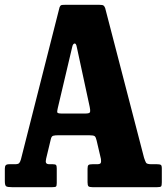

<svg xmlns="http://www.w3.org/2000/svg" viewBox="-20 -775 690 795"><path d="M0 -25V-76.5Q0 -86.5 3.8 -90.8Q7.5 -95 18.5 -95H41.5Q55.5 -95 59.5 -99.8Q63.5 -104.5 66.5 -114.5L226.5 -744.5Q229.5 -752 233 -753.5Q236.5 -755 247.5 -755H392.5Q404.5 -755 408.5 -752.2Q412.5 -749.5 415.5 -741.5L576.5 -121.5Q581 -108 584.5 -101.5Q588 -95 607.5 -95H630Q641.5 -95 645.8 -92.5Q650 -90 650 -77.5V-20Q650 -6.5 647 -3.2Q644 0 631 0H362.5Q350 0 346.2 -3.8Q342.5 -7.5 342.5 -20.5V-76.5Q342.5 -88.5 346.5 -91.8Q350.5 -95 362.5 -95H381.5Q394.5 -95 397 -100Q399.5 -105 398 -116.5L380 -193.5Q377 -207 372.2 -211Q367.5 -215 348.5 -215H223Q207 -215 200 -212.8Q193 -210.5 190.5 -199L171 -118Q168 -105.5 171 -100.2Q174 -95 185 -95H199Q209.5 -95 212.2 -91.5Q215 -88 215 -77.5V-17.5Q215 -5 211.8 -2.5Q208.5 0 197 0H29Q11.5 0 5.8 -3.5Q0 -7 0 -25ZM279 -580.5 219.5 -328.5Q217 -318 216.8 -311.5Q216.5 -305 233.5 -305H335Q351.5 -305 353 -311.5Q354.5 -318 351.5 -332L298 -580Q295 -596.5 288.2 -594.8Q281.5 -593 279 -580.5Z"/></svg>

Font: Besley* Condensed
Style: Bold
Weight: 700
Width: 3
Designer: Owen Earl
Foundry: indestructible type*
Version: Version 3.000; ttfautohint (v1.8.3)